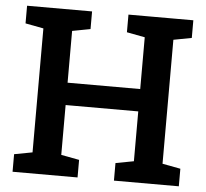

<svg xmlns="http://www.w3.org/2000/svg" viewBox="-51 -765 878 819"><g transform="rotate(5 388.0 -355.5)"><path d="M32.2 0V-75.2L109.9 -89.8V-620.6L32.2 -635.3V-710.9H310.5V-635.3L232.9 -620.6V-398.9H543.9V-620.6L466.3 -635.3V-710.9H543.9H666.5H744.1V-635.3L666.5 -620.6V-89.8L744.1 -75.2V0H466.3V-75.2L543.9 -89.8V-303.2H232.9V-89.8L310.5 -75.2V0Z"/></g></svg>

Font: Roboto Slab LO Medium
Style: Regular
Weight: 500
Designer: Google
Version: Version 2.000